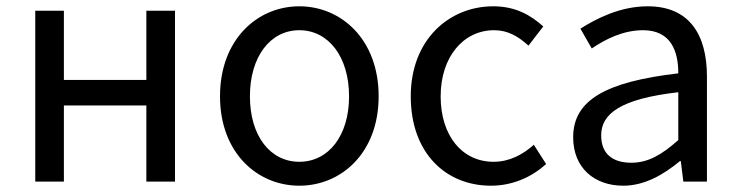

<svg xmlns="http://www.w3.org/2000/svg" viewBox="-20 -577 2347 610"><path d="M183 -543H92V0H183V-242H445V0H536V-543H445V-323H183Z M931 13C1064 13 1183 -91 1183 -271C1183 -452 1064 -557 931 -557C798 -557 679 -452 679 -271C679 -91 798 13 931 13ZM931 -63C838 -63 774 -146 774 -271C774 -396 838 -481 931 -481C1024 -481 1089 -396 1089 -271C1089 -146 1024 -63 931 -63Z M1540 13C1605 13 1667 -12 1715 -56L1676 -117C1641 -86 1599 -63 1548 -63C1448 -63 1380 -146 1380 -271C1380 -396 1452 -481 1550 -481C1594 -481 1627 -461 1659 -432L1706 -493C1667 -528 1619 -557 1547 -557C1408 -557 1285 -452 1285 -271C1285 -91 1396 13 1540 13Z M1960 13C2028 13 2088 -22 2140 -65H2143L2151 0H2226V-334C2226 -467 2170 -557 2038 -557C1950 -557 1875 -518 1824 -486L1860 -423C1903 -452 1959 -481 2023 -481C2112 -481 2135 -414 2135 -344C1903 -317 1801 -258 1801 -141C1801 -43 1869 13 1960 13ZM1986 -60C1931 -60 1890 -84 1890 -147C1890 -216 1952 -263 2135 -284V-132C2082 -85 2039 -60 1986 -60Z"/></svg>

Font: Spoqa Han Sans Neo
Style: Regular
Weight: 400
Designer: [Spoqa Han Sans Neo] Dong-huui Kim ___ Younghwa Kang ___ Yujin Lee ___ [Noto Sans] Ryoko NISHIZUKA ____ (kana & ideograp
Foundry: Spoqa (http://www.spoqa-han-sans.com)
Version: Version 1.100;hotconv 1.0.109;makeotfexe 2.5.65596